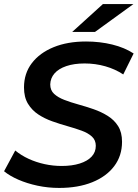

<svg xmlns="http://www.w3.org/2000/svg" viewBox="-21 -914 677 944"><path d="M270 10Q215 10 163.5 -1Q112 -12 69.5 -30.5Q27 -49 -1 -72L54 -174Q83 -150 120 -133Q157 -116 198.5 -107Q240 -98 282 -98Q333 -98 371 -110Q409 -122 429.5 -144Q450 -166 450 -197Q450 -225 431 -242.5Q412 -260 380.5 -271.5Q349 -283 311.5 -293.5Q274 -304 236 -317.5Q198 -331 167 -351.5Q136 -372 116.5 -404Q97 -436 97 -484Q97 -553 135.5 -603.5Q174 -654 242.5 -682Q311 -710 402 -710Q470 -710 531 -695Q592 -680 636 -651L585 -548Q546 -574 497 -588Q448 -602 395 -602Q343 -602 305 -589Q267 -576 247 -553Q227 -530 226 -499Q226 -470 245 -452.5Q264 -435 295 -423Q326 -411 364 -400.5Q402 -390 439.5 -377Q477 -364 509 -344Q541 -324 560 -293.5Q579 -263 579 -217Q579 -148 540.5 -97Q502 -46 432.5 -18Q363 10 270 10ZM334 -757 485 -894H635L446 -757Z"/></svg>

Font: MOST Montserrat SemiBold
Style: Italic
Weight: 600
Italic angle: -11.3°
Designer: Julieta Ulanovsky
Foundry: Julieta Ulanovsky
Version: Version 8.000;March 11, 2024;FontCreator 15.0.0.2926 64-bit